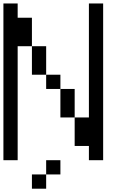

<svg xmlns="http://www.w3.org/2000/svg" viewBox="-20 -937 707 1123"><path d="M0 0V-916.7H83.3V-833.3H166.7V-666.7H83.3V0ZM166.7 166.7V83.3H250V166.7ZM166.7 -500V-666.7H250V-500ZM333.3 0V83.3H250V0ZM333.3 -416.7H416.7V-250H333.3ZM333.3 -500V-416.7H250V-500ZM500 -83.3H416.7V-250H500V-916.7H583.3V0H500Z"/></svg>

Font: Galmuri11 Regular
Style: Regular
Weight: 400
Designer: Minseo Lee (Quiple)
Version: Version 2.356;hotconv 1.1.0;makeotfexe 2.6.0 DEVELOPMENT